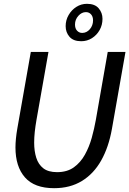

<svg xmlns="http://www.w3.org/2000/svg" viewBox="-20 -972 678 1006"><path d="M263.5 14Q160.5 14 110.8 -42.5Q61 -99 61 -199.5Q61 -220.5 63.5 -246Q66 -271.5 70.5 -297L141.5 -700H234L171 -343Q165.5 -311.5 162.2 -281.5Q159 -251.5 159 -224.5Q159 -180.5 170 -145.5Q181 -110.5 207 -90.2Q233 -70 279 -70Q331.5 -70 366.8 -95.2Q402 -120.5 424.8 -161.5Q447.5 -202.5 460.8 -250.2Q474 -298 482 -343L544.5 -700H637.5L566.5 -297Q549.5 -201 510.2 -131.2Q471 -61.5 409.2 -23.8Q347.5 14 263.5 14ZM405.5 -756Q364.5 -756 344.2 -779.2Q324 -802.5 324 -835Q324 -866.5 339.5 -893.2Q355 -920 380.2 -936Q405.5 -952 435.5 -952Q477 -952 497 -928.5Q517 -905 517 -873.5Q517 -841 502 -814.5Q487 -788 461.8 -772Q436.5 -756 405.5 -756ZM410.5 -799.5Q434 -799.5 450.8 -819Q467.5 -838.5 467.5 -865.5Q467.5 -885 457 -896.8Q446.5 -908.5 430 -908.5Q408 -908.5 390.5 -889Q373 -869.5 373 -843.5Q373 -822.5 384 -811Q395 -799.5 410.5 -799.5Z"/></svg>

Font: Cabin
Style: Italic
Weight: 400
Width: 4
Italic angle: -10°
Designer: Pablo Impallari
Foundry: Pablo Impallari. http://www.impallari.com Igino Marini. http://www.ikern.com
Version: Version 3.001